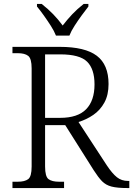

<svg xmlns="http://www.w3.org/2000/svg" viewBox="-20 -951 674 971"><path d="M43 0V-32H70Q105 -32 122.5 -45Q140 -58 140 -109V-605Q140 -655 122.5 -668.5Q105 -682 70 -682H43V-714H282Q410 -714 469.5 -669Q529 -624 529 -526Q529 -471 508 -432.5Q487 -394 452 -370Q417 -346 377 -334L520 -115Q548 -73 571.5 -54.5Q595 -36 627 -36H634V0H624Q573 0 544 -7.5Q515 -15 496 -34.5Q477 -54 454 -90L310 -318H208V-109Q208 -58 225.5 -45Q243 -32 278 -32H304V0ZM284 -355Q373 -355 415.5 -398.5Q458 -442 458 -524Q458 -602 420.5 -639Q383 -676 285 -676H208V-355ZM263 -771Q254 -794 237 -820.5Q220 -847 201.5 -873Q183 -899 167 -918V-931H191Q224 -905 249.5 -878.5Q275 -852 297 -822Q320 -852 345 -878.5Q370 -905 403 -931H427V-918Q412 -899 393 -873Q374 -847 357 -820.5Q340 -794 331 -771Z"/></svg>

Font: Noto Serif Sinhala Light
Style: Regular
Weight: 300
Designer: Jelle Bosma - Monotype Design Team
Foundry: Monotype Imaging Inc.
Version: Version 2.007; ttfautohint (v1.8.4.7-5d5b)